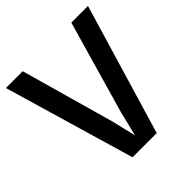

<svg xmlns="http://www.w3.org/2000/svg" viewBox="-196 -791 919 919"><g transform="rotate(-45 263.0 -331.5)"><path d="M-14.6 -663.1H99.1L232.4 -190.4L262.2 -65.9L292.5 -190.4L428.2 -663.1H541L343.3 0H179.7Z"/></g></svg>

Font: Basic
Style: Regular
Weight: 400
Designer: Magnus Gaarde
Foundry: Magnus Gaarde
Version: Version 1.003; ttfautohint (v1.1) -l 6 -r 16 -G 0 -x 16 -D l